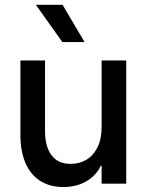

<svg xmlns="http://www.w3.org/2000/svg" viewBox="-20 -751 600 785"><path d="M496.1 0H395.5V-73.2H392.1Q372.6 -32.7 332.5 -9.5Q292.5 13.7 239.3 13.7Q183.6 13.7 144 -11.7Q104.5 -37.1 84 -85Q63.5 -132.8 63.5 -198.2V-503.9H164.1V-213.9Q164.6 -149.4 191.7 -115Q218.8 -80.6 268.6 -81.1Q303.2 -80.6 332 -97.2Q360.8 -113.8 378.2 -147.9Q395.5 -182.1 395.5 -232.4V-503.9H496.1ZM126.5 -731.4H235.8L325.7 -579.1H234.9Z"/></svg>

Font: Wanted Sans Medium
Style: Regular
Weight: 500
Designer: Original Design by Kil Hyung-jin and Kang Hanbin, Wanted Lab, Inc; Hangeul from Source Han Sans by Jang Soo-young and Ka
Foundry: Wanted Lab, Inc.
Version: Version 1.001